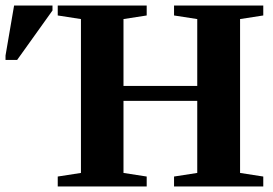

<svg xmlns="http://www.w3.org/2000/svg" viewBox="-61 -675 990 695"><path d="M148 0V-36L232 -49V-606L148 -619V-655H470V-619L386 -606V-364H653V-606L569 -619V-655H892V-619L808 -606V-49L892 -36V0H569V-36L653 -49V-310H386V-49L470 -36V0ZM-41 -458V-474L-10 -655H129V-637L1 -458Z"/></svg>

Font: Libra Serif Modern
Style: Bold
Weight: 700
Designer: Stefan Peev, Context Ltd
Foundry: Ascender Corporation
Version: Version 1.000